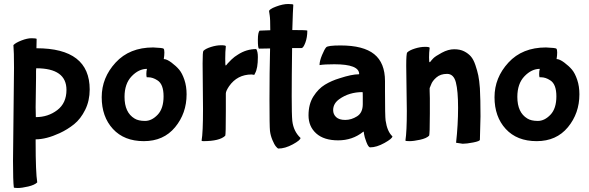

<svg xmlns="http://www.w3.org/2000/svg" viewBox="-20 -679 2944 959"><path d="M163 -485 162 -438Q428 -438 428 -232Q428 -176 405.5 -130.5Q383 -85 350 -58.5Q317 -32 278 -14Q211 17 158 17V32Q158 182 166 232Q153 245 121 252.5Q89 260 69 260Q49 260 49 257Q45 225 45 125L50 -340Q50 -422 47 -454Q59 -466 87.5 -477Q116 -488 137 -488Q158 -488 163 -485ZM158 -144 159 -94Q220 -94 266 -129Q312 -164 312 -230Q312 -338 161 -338L160 -325Q160 -312 160 -291Z M745 -442Q793 -440 797 -436Q801 -432 801 -417Q801 -402 798 -384Q813 -384 836.5 -366.5Q860 -349 875 -331Q890 -313 901 -280.5Q912 -248 912 -208Q912 -113 854.5 -43.5Q797 26 698.5 26Q600 26 544 -35Q488 -96 488 -193.5Q488 -291 557.5 -366.5Q627 -442 745 -442ZM766 -278Q743 -293 721 -293H713Q711 -297 711 -310Q711 -323 714 -335Q673 -335 637.5 -298Q602 -261 602 -195Q602 -117 652 -87Q671 -75 704.5 -75Q738 -75 767.5 -106Q797 -137 797 -198Q797 -259 766 -278Z M994 -135 992 -362Q992 -421 996 -425Q1007 -436 1034 -444.5Q1061 -453 1084.5 -453Q1108 -453 1108 -448Q1105 -421 1105 -386.5Q1105 -352 1107 -352Q1109 -352 1111 -354.5Q1113 -357 1117.5 -362.5Q1122 -368 1136.5 -382Q1151 -396 1168 -406Q1211 -434 1260 -434Q1268 -421 1268 -394Q1268 -337 1254 -313L1250 -305L1237 -307Q1165 -307 1124 -248Q1108 -224 1108 -212V-124Q1108 -4 1105 -1Q1077 26 995 26Q987 26 987 23Q994 -16 994 -135Z M1445 -655Q1443 -632 1440 -529Q1515 -529 1515 -526Q1515 -492 1505 -465.5Q1495 -439 1486 -439H1439Q1437 -291 1437 -198.5Q1437 -106 1440 -75Q1446 -23 1481 10Q1481 21 1442.5 42Q1404 63 1370 63Q1367 63 1358.5 53Q1350 43 1340.5 20Q1331 -3 1328.5 -25Q1326 -47 1326 -182Q1326 -317 1329 -437L1273 -436Q1268 -441 1268 -479.5Q1268 -518 1277 -526Q1299 -527 1330 -528Q1330 -586 1327 -603Q1324 -620 1324 -623Q1324 -633 1358.5 -646Q1393 -659 1419 -659Q1445 -659 1445 -655Z M1903 -223Q1903 -98 1906 -77Q1914 -22 1940 2Q1940 13 1900.5 35Q1861 57 1829 57Q1820 57 1810 30.5Q1800 4 1798.5 -9Q1797 -22 1796 -22L1793 -20Q1740 22 1669 22Q1598 22 1559.5 -12.5Q1521 -47 1521 -103Q1521 -159 1545.5 -197.5Q1570 -236 1603 -256Q1636 -276 1676 -288Q1737 -308 1772 -308L1774 -309Q1774 -358 1650 -358Q1601 -358 1577 -354H1576Q1576 -374 1588.5 -404Q1601 -434 1609.5 -443Q1618 -452 1681 -452Q1795 -452 1849 -408.5Q1903 -365 1903 -274ZM1792 -159V-197Q1792 -219 1791 -219Q1724 -219 1675 -184Q1644 -162 1644 -129Q1644 -108 1659 -94Q1674 -80 1704.5 -80Q1735 -80 1763.5 -98Q1792 -116 1792 -159Z M2126 -225 2127 -188V-112Q2127 -5 2123 -1Q2110 12 2078 19Q2046 26 2025.5 26Q2005 26 2005 23Q2012 -22 2012 -125L2009 -350Q2009 -412 2014 -417Q2025 -428 2052 -436.5Q2079 -445 2102.5 -445Q2126 -445 2126 -440Q2123 -416 2123 -392Q2123 -368 2126 -368L2129 -370Q2134 -377 2144 -387.5Q2154 -398 2186.5 -415.5Q2219 -433 2248.5 -433Q2278 -433 2298.5 -422.5Q2319 -412 2332 -397Q2345 -382 2354.5 -354Q2364 -326 2369 -302Q2374 -278 2377 -238Q2380 -183 2380 -98L2377 19Q2377 26 2344 32.5Q2311 39 2291 39L2258 34Q2268 -56 2268 -140.5Q2268 -225 2257 -267.5Q2246 -310 2213 -310Q2180 -310 2159.5 -292Q2139 -274 2133 -256L2126 -239Z M2707 -442Q2755 -440 2759 -436Q2763 -432 2763 -417Q2763 -402 2760 -384Q2775 -384 2798.5 -366.5Q2822 -349 2837 -331Q2852 -313 2863 -280.5Q2874 -248 2874 -208Q2874 -113 2816.5 -43.5Q2759 26 2660.5 26Q2562 26 2506 -35Q2450 -96 2450 -193.5Q2450 -291 2519.5 -366.5Q2589 -442 2707 -442ZM2728 -278Q2705 -293 2683 -293H2675Q2673 -297 2673 -310Q2673 -323 2676 -335Q2635 -335 2599.5 -298Q2564 -261 2564 -195Q2564 -117 2614 -87Q2633 -75 2666.5 -75Q2700 -75 2729.5 -106Q2759 -137 2759 -198Q2759 -259 2728 -278Z"/></svg>

Font: Bubblegum Sans
Style: Regular
Weight: 400
Designer: Angel Koziupa and Alejandro Paul
Foundry: Angel Koziupa and Alejandro Paul
Version: Version 1.001